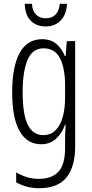

<svg xmlns="http://www.w3.org/2000/svg" viewBox="-20 -748 482 1009"><path d="M201 -542Q247 -542 276 -517.5Q305 -493 321 -453H325L331 -532H375V20Q375 128 329.5 184.5Q284 241 185 241Q119 241 65 210V158Q95 175 123.5 183.5Q152 192 184 192Q252 192 287 154.5Q322 117 322 30V-2Q322 -21 322.5 -43.5Q323 -66 325 -93H322Q305 -46 273.5 -18Q242 10 196 10Q123 10 83.5 -58Q44 -126 44 -264Q44 -398 83.5 -470Q123 -542 201 -542ZM209 -494Q150 -494 124.5 -432.5Q99 -371 99 -264Q99 -147 126 -92.5Q153 -38 207 -38Q247 -38 272.5 -64Q298 -90 310 -134.5Q322 -179 322 -233V-300Q322 -389 295.5 -441.5Q269 -494 209 -494ZM332 -728Q330 -673 299.5 -641Q269 -609 220 -609Q172 -609 142 -638.5Q112 -668 110 -728H148Q150 -691 169 -671.5Q188 -652 221 -652Q254 -652 272.5 -672Q291 -692 294 -728Z"/></svg>

Font: Noto Sans Hebrew ExtraCondensed Light
Style: Regular
Weight: 300
Width: 2
Designer: Monotype Design Team
Foundry: Monotype Imaging Inc.
Version: Version 2.004; ttfautohint (v1.8.4.7-5d5b)